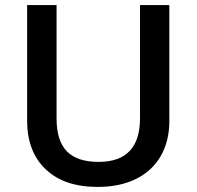

<svg xmlns="http://www.w3.org/2000/svg" viewBox="-20 -734 782 764"><path d="M653.8 -713.9V-252Q653.8 -172.9 619.9 -113.5Q585.9 -54.2 521.7 -22.2Q457.5 9.8 368.2 9.8Q235.4 9.8 161.6 -60.5Q87.9 -130.9 87.9 -253.9V-713.9H205.1V-262.2Q205.1 -173.8 246.1 -131.8Q287.1 -89.8 372.1 -89.8Q537.1 -89.8 537.1 -263.2V-713.9Z"/></svg>

Font: Samim Medium FD
Style: Medium-FD
Weight: 500
Foundry: DejaVu fonts team - Redesigned by Saber Rastikerdar
Version: Version 4.0.5